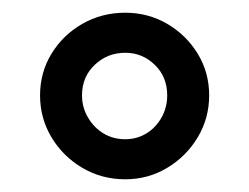

<svg xmlns="http://www.w3.org/2000/svg" viewBox="-20 -723 392 302"><path d="M177 -703Q213 -703 243 -685.5Q273 -668 291 -638.5Q309 -609 309 -573Q309 -537 291 -507Q273 -477 243 -459Q213 -441 177 -441Q140 -441 109.5 -459Q79 -477 61 -507Q43 -537 43 -573Q43 -609 61 -638.5Q79 -668 109.5 -685.5Q140 -703 177 -703ZM177 -640Q149 -640 129 -621Q109 -602 109 -573Q109 -554 118.5 -538Q128 -522 143 -513Q158 -504 177 -504Q195 -504 210 -513Q225 -522 234 -538Q243 -554 243 -573Q243 -602 223.5 -621Q204 -640 177 -640Z"/></svg>

Font: Exo 2 SemiBold
Style: Regular
Weight: 600
Designer: Natanael Gama
Foundry: Natanael Gama
Version: Version 2.010